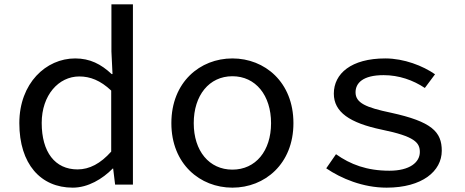

<svg xmlns="http://www.w3.org/2000/svg" viewBox="-20 -850 2140 884"><path d="M69 -283C69 -95 167 14 315 14C385 14 452 -26 499 -74H501L510 0H592V-830H493V-613L498 -509H494C445 -555 394 -581 326 -581C192 -581 69 -467 69 -283ZM492 -152C443 -97 392 -70 337 -70C233 -70 172 -150 172 -284C172 -412 250 -498 345 -498C395 -498 442 -480 492 -433Z M769 -283C769 -95 901 14 1050 14C1199 14 1331 -95 1331 -283C1331 -472 1199 -581 1050 -581C901 -581 769 -472 769 -283ZM1228 -283C1228 -155 1157 -69 1050 -69C943 -69 872 -155 872 -283C872 -411 943 -499 1050 -499C1157 -499 1228 -411 1228 -283Z M1482 -75C1551 -28 1651 14 1760 14C1924 14 2014 -62 2014 -156C2014 -243 1968 -290 1780 -331C1665 -355 1617 -376 1617 -425C1617 -467 1650 -504 1746 -504C1817 -504 1882 -481 1936 -445L1983 -508C1927 -547 1840 -581 1754 -581C1597 -581 1517 -511 1517 -419C1517 -334 1590 -284 1738 -253C1890 -222 1913 -193 1913 -150C1913 -103 1867 -64 1773 -64C1669 -64 1593 -93 1527 -140Z"/></svg>

Font: Kawkab Mono Light
Style: Bold
Weight: 400
Monospace: yes
Designer: Abdullah Arif
Foundry: Abdullah Arif
Version: Version 1.000;PS 000.500;hotconv 1.0.88;makeotf.lib2.5.64775